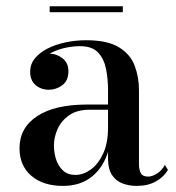

<svg xmlns="http://www.w3.org/2000/svg" viewBox="-20 -600 579 630"><path d="M428.5 10Q402.5 10 381 1.5Q359.5 -7 347 -26.5Q334.5 -46 334.5 -78V-304.5Q334.5 -340.5 328 -373.5Q321.5 -406.5 302 -427.5Q282.5 -448.5 242.5 -448.5Q220.5 -448.5 196.2 -443.5Q172 -438.5 151 -428.2Q130 -418 116.8 -402.2Q103.5 -386.5 103.5 -364.5H80Q80 -391.5 98.8 -407.8Q117.5 -424 140.5 -424Q165 -424 184.8 -409Q204.5 -394 204.5 -366.5Q204.5 -335 184.2 -320.2Q164 -305.5 140.5 -305.5Q114.5 -305.5 96.8 -320.8Q79 -336 79 -364.5Q79 -389.5 94.5 -408.5Q110 -427.5 136.2 -440.8Q162.5 -454 195.2 -461Q228 -468 262 -468Q333 -468 370.5 -444.8Q408 -421.5 422 -384.2Q436 -347 436 -304.5V-60Q436 -43.5 442 -32Q448 -20.5 466.5 -20.5Q479.5 -20.5 495.8 -31Q512 -41.5 521 -59L531 -42.5Q517.5 -19 491.2 -4.5Q465 10 428.5 10ZM186.5 10Q121.5 10 82.8 -23.2Q44 -56.5 44 -113.5Q44 -180.5 101.8 -218.8Q159.5 -257 266 -257H381V-240H275Q232.5 -240 206.8 -221.8Q181 -203.5 169 -176.8Q157 -150 157 -123Q157 -98.5 164.2 -76.5Q171.5 -54.5 187 -40.2Q202.5 -26 227.5 -26Q253 -26 277.5 -43.5Q302 -61 318.2 -95.5Q334.5 -130 334.5 -182.5H346Q346 -125.5 327.2 -82Q308.5 -38.5 273 -14.2Q237.5 10 186.5 10ZM143 -560V-579.5H383V-560Z"/></svg>

Font: Bodoni Moda 11pt Medium
Style: Regular
Weight: 500
Designer: Owen Earl
Foundry: indestructible type
Version: Version 2.004